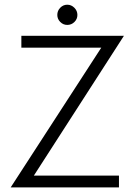

<svg xmlns="http://www.w3.org/2000/svg" viewBox="-20 -816 608 836"><path d="M273 -795.5Q290.5 -795.5 303.8 -782.2Q317 -769 317 -751Q317 -733 304 -720.2Q291 -707.5 273 -707.5Q255 -707.5 242.2 -720.5Q229.5 -733.5 229.5 -751Q229.5 -769 242.2 -782.2Q255 -795.5 273 -795.5ZM73 -660H519.5L127.5 -51.5H498V0H26.5L421 -608.5H73Z"/></svg>

Font: League Spartan Light
Style: Regular
Weight: 277
Foundry: The League of Moveable Type
Version: Version 2.002